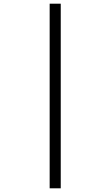

<svg xmlns="http://www.w3.org/2000/svg" viewBox="-20 -780 599 1040"><path d="M249 240V-760H309V240Z"/></svg>

Font: Noto Serif Myanmar
Style: Regular
Weight: 400
Designer: Ben Mitchell and the Monotype Design Team
Foundry: Monotype Imaging Inc.
Version: Version 2.106